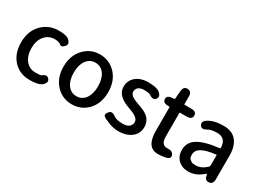

<svg xmlns="http://www.w3.org/2000/svg" viewBox="-39 -1310 2584 1929"><g transform="rotate(30 1253.5 -345.5)"><path d="M311 13Q196 13 124 -62Q48 -141 48 -274Q48 -407 130 -488Q206 -564 320 -564Q409 -564 438 -538Q483 -499 452 -464Q421 -429 398.5 -449Q376 -469 326 -469Q256 -469 211.5 -415.5Q167 -362 167 -275Q167 -188 210 -134.5Q253 -81 322 -81Q383 -81 392 -88Q437 -127 466 -93Q495 -60 451 -20Q413 13 311 13Z M618 -62Q539 -143 539 -275Q539 -407 618 -488Q691 -564 798 -564Q905 -564 979 -488Q1057 -407 1057 -275Q1057 -143 979 -62Q905 13 798 13Q691 13 618 -62ZM696 -134Q734 -81 798.5 -81Q863 -81 901 -134Q939 -187 939 -275Q939 -363 901 -416Q863 -469 798.5 -469Q734 -469 696 -416Q658 -363 658 -275Q658 -187 696 -134Z M1338 13Q1283 13 1226 -9Q1173 -29 1151 -46.5Q1129 -64 1158 -100Q1186 -136 1233 -99Q1266 -74 1341 -74Q1389 -74 1413.5 -94.5Q1438 -115 1438 -147.5Q1438 -180 1402 -204Q1381 -218 1353 -229Q1324 -240 1320.5 -241.5Q1317 -243 1290 -253Q1246 -270 1212 -299Q1162 -341 1162 -403Q1162 -473 1215 -518.5Q1268 -564 1358 -564Q1454 -564 1490 -536Q1537 -498 1510 -463Q1483 -428 1435 -463Q1417 -476 1360 -476Q1316 -476 1293.5 -457Q1271 -438 1271 -408Q1271 -378 1303 -357Q1323 -344 1351 -333Q1379 -323 1382 -322Q1385 -321 1414 -310Q1463 -292 1495 -266Q1547 -223 1547 -152.5Q1547 -82 1494 -36Q1436 13 1338 13Z M1865 7Q1832 13 1798 13Q1665 13 1665 -180V-453Q1665 -458 1660 -458H1644Q1585 -458 1584 -501Q1582 -544 1641 -548L1664 -549Q1671 -550 1672 -557L1679 -647Q1684 -706 1732 -704Q1780 -702 1780 -643V-555Q1780 -550 1785 -550H1863Q1923 -550 1923 -504Q1923 -458 1863 -458H1785Q1780 -458 1780 -453V-179Q1780 -79 1858 -85Q1912 -89 1928 -49Q1943 -8 1881 4Z M2149 13Q2077 13 2032 -30.5Q1987 -74 1987 -146Q1987 -234 2065.5 -282.5Q2144 -331 2310 -349Q2316 -350 2316 -356Q2314 -470 2211 -470Q2140 -470 2105 -448Q2054 -416 2031 -453Q2007 -491 2058 -523Q2123 -564 2231 -564Q2332 -564 2382 -502Q2431 -443 2431 -331V-59Q2431 0 2384 3Q2338 7 2330 -51L2329 -56Q2328 -63 2326 -63Q2324 -63 2310 -51Q2236 13 2149 13ZM2184 -78Q2246 -78 2304 -131Q2316 -142 2316 -159V-272Q2316 -277 2311 -276Q2198 -263 2146 -232Q2098 -203 2098 -154Q2098 -115 2110.5 -105.5Q2123 -96 2134 -87Q2145 -78 2184 -78Z"/></g></svg>

Font: Resource Han Rounded JP Medium
Style: Regular
Weight: 500
Designer: Cyano Hao (round all glyphs); Ryoko NISHIZUKA 西塚涼子 (kana, bopomofo & ideographs); Paul D. Hunt (Latin, Greek & Cyrillic)
Foundry: Cyano Hao
Version: 0.990